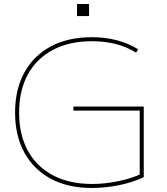

<svg xmlns="http://www.w3.org/2000/svg" viewBox="-20 -925 829 955"><path d="M437 10Q319 10 233.5 -35.5Q148 -81 101.5 -165.5Q55 -250 55 -365Q55 -481 101.5 -565Q148 -649 233.5 -694.5Q319 -740 437 -740Q503 -740 560.5 -725Q618 -710 667 -680L657 -663Q611 -692 556 -706Q501 -720 437 -720Q325 -720 243.5 -677Q162 -634 118.5 -554.5Q75 -475 75 -365Q75 -255 118.5 -175.5Q162 -96 243.5 -53Q325 -10 437 -10Q502 -10 569.5 -24Q637 -38 686 -62L675 -45V-375H345V-395H695V-44Q644 -19 574.5 -4.5Q505 10 437 10ZM363 -845V-905H423V-845Z"/></svg>

Font: M PLUS 1 Thin
Style: Regular
Weight: 100
Designer: Coji Morishita
Foundry: UNDERFOREST DESIGN
Version: Version 1.001